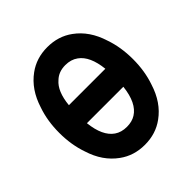

<svg xmlns="http://www.w3.org/2000/svg" viewBox="-194 -853 1006 1006"><g transform="rotate(-45 309.5 -350.0)"><path d="M309.7 -578.7Q351.3 -578.7 380.3 -557.7Q433.7 -520 444.7 -416.7H174.7Q183.7 -510 229 -548.3Q260.3 -578.7 309.7 -578.7ZM309.7 -712Q228.7 -712 168.3 -667.7Q94 -614 62.3 -512.7Q49.3 -475.7 42.8 -435Q36.3 -394.3 36.3 -350Q36.3 -305.7 42.8 -265Q49.3 -224.3 62.3 -187Q78.3 -135.7 104.8 -97.3Q131.3 -59 168.3 -32.3Q228.7 12 309.7 12Q391 12 451.3 -32.3Q525.3 -85.7 557 -187Q570 -224.3 576.5 -265Q583 -305.7 583 -350Q583 -394.3 576.5 -435Q570 -475.7 557 -512.7Q525.3 -614.3 451.3 -667.7Q391 -712 309.7 -712ZM444.7 -283.3Q432.7 -174.3 374.3 -138Q347.7 -121.3 309.7 -121.3Q269 -121.3 241 -140.7Q186 -178.3 174.7 -283.3Z"/></g></svg>

Font: Unageo Variable
Style: Regular
Weight: 300
Designer: Richard Sepsi
Foundry: Richard Sepsi
Version: Version 2.200